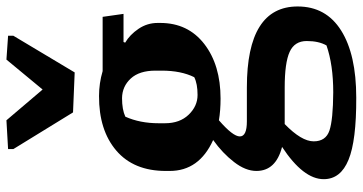

<svg xmlns="http://www.w3.org/2000/svg" viewBox="-274 -580 1079 570"><g transform="rotate(-90 265.0 -295.5)"><path d="M339.8 -373Q339.8 -420.9 316.4 -446.3Q293 -471.7 258.3 -472.2Q224.1 -472.2 203.1 -462.4Q183.6 -418.9 183.6 -363.3V-344.7Q183.6 -300.8 209 -274.4Q234.4 -248 267.6 -248Q300.8 -248 320.3 -257.8Q339.8 -296.9 339.8 -354.5ZM275.4 154.8Q356.9 154.8 414.6 134.8Q427.7 111.8 427.7 76.2Q427.7 40 395.5 25.4Q363.3 10.7 289.6 10.7H181.2Q129.9 60.5 129.9 96.7Q129.9 132.8 162.1 143.6Q194.3 154.3 275.4 154.8ZM264.6 -540.5Q302.2 -540.5 338.4 -529.8H499.5L508.3 -467.8H424.8L422.9 -462.9Q446.3 -449.2 463.9 -423.3Q481.4 -397.5 481.4 -366.2V-358.9Q481.4 -276.4 418.9 -228Q356.4 -179.7 256.8 -179.7Q221.7 -179.7 192.4 -184.6Q144.5 -143.1 144.5 -122.6Q144.5 -101.6 189 -101.6H290Q530.3 -101.6 530.3 49.3Q530.3 133.3 459 178.2Q387.7 223.1 259.8 223.1Q131.8 223.6 75.2 200.2Q17.6 176.8 17.6 126.5Q17.6 65.9 113.3 2.9Q42 -15.6 42 -73.2Q42 -105.5 68.4 -139.6Q94.7 -173.8 133.8 -201.7Q42 -243.2 42 -330.6V-342.3Q42 -437.5 102.5 -489.3Q163.1 -541 264.6 -540.5ZM106.9 -810.5 192.4 -815.4 283.7 -708 372.6 -815.4 443.4 -810.5V-794.9L334.5 -612.8L215.8 -617.7L106.9 -794.9Z"/></g></svg>

Font: NoticiaText-Bold
Style: Bold
Weight: 700
Designer: JM Sole
Foundry: JM Sole
Version: Version 1.003